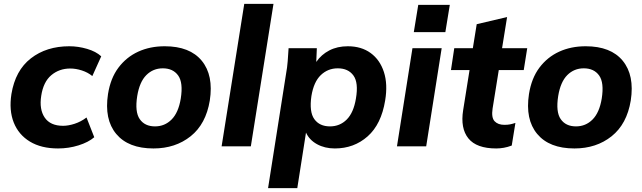

<svg xmlns="http://www.w3.org/2000/svg" viewBox="-20 -756 3318 992"><path d="M280 11Q193 11 134.5 -24.5Q76 -60 51 -123Q26 -186 39 -270Q59 -392 139.5 -454.5Q220 -517 338 -517Q384 -517 430 -503.5Q476 -490 503 -465L457 -363Q434 -382 403 -392Q372 -402 343 -402Q286 -402 245 -367.5Q204 -333 193 -261Q182 -191 211 -148.5Q240 -106 306 -106Q333 -106 365.5 -116.5Q398 -127 427 -149L467 -47Q437 -21 386 -5Q335 11 280 11Z M773 11Q643 11 580.5 -64Q518 -139 538 -270Q551 -352 592 -406.5Q633 -461 694 -489Q755 -517 831 -517Q961 -517 1022.5 -442Q1084 -367 1064 -237Q1044 -115 965 -52Q886 11 773 11ZM781 -103Q831 -103 866.5 -138.5Q902 -174 914 -247Q927 -329 900.5 -366Q874 -403 821 -403Q771 -403 736 -368Q701 -333 689 -260Q676 -178 702 -140.5Q728 -103 781 -103Z M1125 0 1242 -736H1393L1276 0Z M1365 216 1458 -375Q1464 -407 1466.5 -440.5Q1469 -474 1471 -507H1617L1614 -436Q1640 -474 1681.5 -495.5Q1723 -517 1777 -517Q1847 -517 1895 -482Q1943 -447 1963.5 -384Q1984 -321 1970 -237Q1950 -114 1879.5 -51.5Q1809 11 1710 11Q1658 11 1618 -11Q1578 -33 1561 -71L1516 216ZM1685 -103Q1736 -103 1771.5 -138.5Q1807 -174 1819 -247Q1833 -329 1806 -366Q1779 -403 1725 -403Q1674 -403 1637.5 -368Q1601 -333 1589 -260Q1577 -178 1604 -140.5Q1631 -103 1685 -103Z M2118 -590 2141 -731H2304L2281 -590ZM2031 0 2111 -507H2262L2182 0Z M2544 11Q2442 11 2400 -41Q2358 -93 2373 -187L2406 -394H2310L2327 -507H2423L2443 -631L2600 -668L2574 -507H2704L2686 -394H2557L2525 -195Q2518 -148 2535.5 -129.5Q2553 -111 2586 -111Q2603 -111 2615.5 -113.5Q2628 -116 2643 -121L2624 -4Q2603 4 2583 7.5Q2563 11 2544 11Z M2948 11Q2818 11 2755.5 -64Q2693 -139 2713 -270Q2726 -352 2767 -406.5Q2808 -461 2869 -489Q2930 -517 3006 -517Q3136 -517 3197.5 -442Q3259 -367 3239 -237Q3219 -115 3140 -52Q3061 11 2948 11ZM2956 -103Q3006 -103 3041.5 -138.5Q3077 -174 3089 -247Q3102 -329 3075.5 -366Q3049 -403 2996 -403Q2946 -403 2911 -368Q2876 -333 2864 -260Q2851 -178 2877 -140.5Q2903 -103 2956 -103Z"/></svg>

Font: Mulish ExtraBold
Style: Italic
Weight: 800
Italic angle: -9°
Designer: Vernon Adams
Foundry: Vernon Adams
Version: Version 3.603; ttfautohint (v1.8.3)